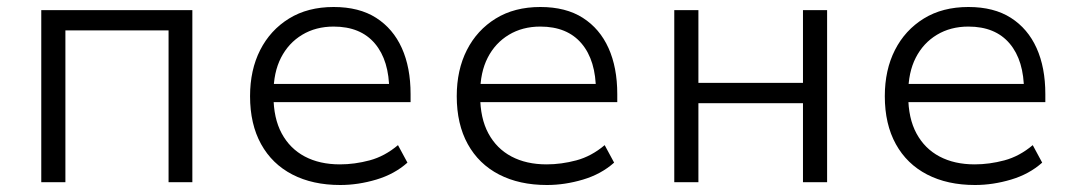

<svg xmlns="http://www.w3.org/2000/svg" viewBox="-20 -521 3074 549"><path d="M98 0V-492H530V0H462V-434H167V0Z M953 8Q874 8 816 -22Q758 -52 726.5 -109Q695 -166 695 -246Q695 -321 724 -378Q753 -435 806.5 -468Q860 -501 934 -501Q1007 -501 1055.5 -470Q1104 -439 1129 -383.5Q1154 -328 1154 -252V-229H744V-281H1114L1093 -261Q1093 -348 1052 -396.5Q1011 -445 934 -445Q883 -445 844 -421.5Q805 -398 783.5 -356Q762 -314 762 -255V-247Q762 -183 785.5 -139.5Q809 -96 851.5 -73.5Q894 -51 952 -51Q994 -51 1037 -62.5Q1080 -74 1118 -106L1145 -56Q1108 -23 1056 -7.5Q1004 8 953 8Z M1544 8Q1465 8 1407 -22Q1349 -52 1317.5 -109Q1286 -166 1286 -246Q1286 -321 1315 -378Q1344 -435 1397.5 -468Q1451 -501 1525 -501Q1598 -501 1646.5 -470Q1695 -439 1720 -383.5Q1745 -328 1745 -252V-229H1335V-281H1705L1684 -261Q1684 -348 1643 -396.5Q1602 -445 1525 -445Q1474 -445 1435 -421.5Q1396 -398 1374.5 -356Q1353 -314 1353 -255V-247Q1353 -183 1376.5 -139.5Q1400 -96 1442.5 -73.5Q1485 -51 1543 -51Q1585 -51 1628 -62.5Q1671 -74 1709 -106L1736 -56Q1699 -23 1647 -7.5Q1595 8 1544 8Z M1908 0V-492H1977V-284H2276V-492H2345V0H2276V-226H1977V0Z M2768 8Q2689 8 2631 -22Q2573 -52 2541.5 -109Q2510 -166 2510 -246Q2510 -321 2539 -378Q2568 -435 2621.5 -468Q2675 -501 2749 -501Q2822 -501 2870.5 -470Q2919 -439 2944 -383.5Q2969 -328 2969 -252V-229H2559V-281H2929L2908 -261Q2908 -348 2867 -396.5Q2826 -445 2749 -445Q2698 -445 2659 -421.5Q2620 -398 2598.5 -356Q2577 -314 2577 -255V-247Q2577 -183 2600.5 -139.5Q2624 -96 2666.5 -73.5Q2709 -51 2767 -51Q2809 -51 2852 -62.5Q2895 -74 2933 -106L2960 -56Q2923 -23 2871 -7.5Q2819 8 2768 8Z"/></svg>

Font: Nunito Sans 8pt Light
Style: Regular
Weight: 300
Version: Version 3.101;gftools[0.9.27]